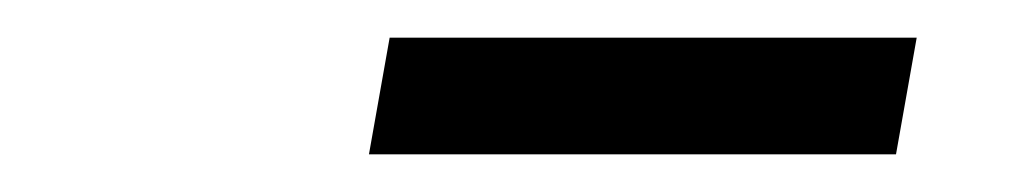

<svg xmlns="http://www.w3.org/2000/svg" viewBox="-20 -713 540 102"><path d="M456 -631H176L187 -693H467Z"/></svg>

Font: Creato Display Medium
Style: Italic
Weight: 500
Italic angle: -10°
Version: Version 1.000